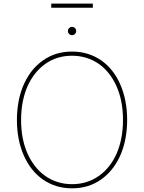

<svg xmlns="http://www.w3.org/2000/svg" viewBox="-20 -1019 787 1049"><path d="M72.4 -363.6Q72.4 -410.2 80.1 -456.5Q87.7 -502.8 104.8 -545.5Q121.8 -588.1 149.1 -625.2Q176.5 -662.3 216.3 -690Q283.7 -737.2 373.6 -737.2Q419.4 -737.2 459.3 -724.8Q499.3 -712.4 532.7 -689.3Q566.1 -666.2 592.3 -633.2Q618.6 -600.1 636.7 -558.9Q674.7 -472.3 674.7 -363.6Q674.7 -317.5 667.1 -271.1Q659.4 -224.8 642.4 -182Q625.4 -139.2 597.8 -102.1Q570.3 -65 530.9 -37.3Q463.4 9.9 373.6 9.9Q327.8 9.9 287.8 -2.5Q247.9 -14.9 214.5 -38.2Q181.1 -61.4 154.8 -94.5Q128.6 -127.5 110.4 -168.7Q72.4 -255.3 72.4 -363.6ZM95.2 -363.6Q95.2 -259.6 130 -181.1Q147.4 -141.7 172.1 -110.4Q196.7 -79.2 227.6 -57.5Q258.5 -35.9 295.3 -24.3Q332 -12.8 373.6 -12.8Q455.6 -12.8 519.2 -57.2Q550.8 -79.2 575.5 -110.3Q600.1 -141.3 617.2 -180.2Q634.2 -219.1 643.1 -265.3Q652 -311.4 652 -363.6Q652 -468 616.8 -547.2Q599.4 -586.6 574.8 -617.7Q550.1 -648.8 519.2 -670.3Q488.3 -691.8 451.7 -703.1Q415.1 -714.5 373.6 -714.5Q291.2 -714.5 228.7 -670.8Q197.4 -648.8 172.6 -617.7Q147.7 -586.6 130.5 -547.8Q113.3 -508.9 104.2 -462.5Q95.2 -416.2 95.2 -363.6ZM487.2 -999.3V-976.6H259.9V-999.3ZM373.6 -872.2Q383.2 -872.2 389.7 -865.6Q396.3 -859 396.3 -849.4Q396.3 -840.6 389.7 -833.6Q383.2 -826.7 373.6 -826.7Q364.7 -826.7 357.8 -833.6Q350.9 -840.6 350.9 -849.4Q350.9 -859 357.8 -865.6Q364.7 -872.2 373.6 -872.2Z"/></svg>

Font: Inter P Thin
Style: Regular
Weight: 100
Designer: Rasmus Andersson
Foundry: rsms
Version: Version 3.018;git-588b23468